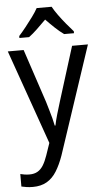

<svg xmlns="http://www.w3.org/2000/svg" viewBox="-65 -806 588 1086"><g transform="rotate(-5 229.5 -263.0)"><path d="M2 -536H92L193 -232Q200 -208 207 -184.5Q214 -161 220 -138.5Q226 -116 230 -95H234Q239 -121 249.5 -157.5Q260 -194 272 -232L367 -536H457L253 77Q235 128 212 165Q189 202 156 221Q123 240 77 240Q57 240 41 237.5Q25 235 12 232V161Q23 164 36.5 166Q50 168 64 168Q91 168 110 157Q129 146 142.5 124Q156 102 167 70L191 0ZM271 -766Q283 -744 302.5 -717Q322 -690 344 -663.5Q366 -637 384 -617V-606H328Q304 -623 278.5 -647Q253 -671 228 -697Q202 -671 177 -647Q152 -623 129 -606H74V-617Q93 -638 114 -664.5Q135 -691 154.5 -717.5Q174 -744 186 -766Z"/></g></svg>

Font: Noto Sans Arabic SemiCondensed
Style: Regular
Weight: 400
Width: 4
Designer: Monotype Design Team, Nadine Chahine, Nizar Qandah and Khaled Hosny
Foundry: Monotype Imaging Inc.
Version: Version 2.012